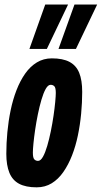

<svg xmlns="http://www.w3.org/2000/svg" viewBox="-20 -809 445 839"><path d="M140.2 9.6Q92.8 9.6 63.6 -5.9Q34.4 -21.4 21 -54.2Q7.6 -87 7.6 -137Q7.6 -183.2 12.2 -231.7Q16.8 -280.2 26.5 -327.1Q36.2 -374 52.1 -415Q68 -456 90 -487.3Q112 -518.6 141.1 -536.3Q170.2 -554 206.6 -554Q254.6 -554 283.8 -538.5Q313 -523 326.1 -490.8Q339.2 -458.6 339.2 -407.2Q339.2 -361 334.6 -312.4Q330 -263.8 320.3 -217.1Q310.6 -170.4 294.7 -129.7Q278.8 -89 256.8 -57.4Q234.8 -25.8 205.9 -8.1Q177 9.6 140.2 9.6ZM146.2 -106Q157.6 -106 167.7 -124Q177.8 -142 186.4 -171.5Q195 -201 202 -235.2Q209 -269.4 213.9 -303Q218.8 -336.6 221.3 -363.3Q223.8 -390 223.8 -402.8Q223.8 -425.6 217.5 -432Q211.2 -438.4 201.2 -438.4Q189.8 -438.4 179.7 -420.4Q169.6 -402.4 161 -372.9Q152.4 -343.4 145.4 -309.2Q138.4 -275 133.5 -241.4Q128.6 -207.8 126.1 -181.4Q123.6 -155 123.6 -142.2Q123.6 -119.4 129.9 -112.7Q136.2 -106 146.2 -106ZM235.7 -595.3 305.5 -789.3H404.6L311.9 -595.3ZM108.6 -595.3 177.7 -789.3H277.5L184.8 -595.3Z"/></svg>

Font: Georama
Style: Italic
Weight: 400
Width: 2
Italic angle: -9°
Designer: Jean-Baptiste Levee
Foundry: Production Type
Version: Version 1.000